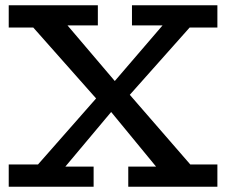

<svg xmlns="http://www.w3.org/2000/svg" viewBox="-20 -706 855 726"><path d="M580 -64 381 -306H368L88 -622H225L441 -368H453L717 -64ZM13 0V-84H149L156 -76H334V0ZM465 0V-76H659L667 -84H802V0ZM106 -64 377 -372 392 -374 605 -622H715L441 -314L425 -312L217 -64ZM13 -602V-686H350V-610H148L142 -602ZM479 -610V-686H802V-602H671L665 -610Z"/></svg>

Font: BioRhyme ExtraBold
Style: Regular
Weight: 400
Version: Version 1.600;gftools[0.9.33]